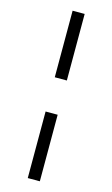

<svg xmlns="http://www.w3.org/2000/svg" viewBox="-141 -849 612 1045"><g transform="rotate(15 165.0 -326.5)"><path d="M199 -423H131V-798H199ZM199 145H131V-230H199Z"/></g></svg>

Font: IBM Plex Sans JP
Style: Regular
Weight: 400
Designer: Mike Abbink; Paul van der Laan; Pieter van Rosmalen; Wujin Sim; Yejin Wi; Jinhee Kim; Boomi Park; Yona Kim; Kichan Ma
Foundry: Sandoll Inc.
Version: Version 1.000